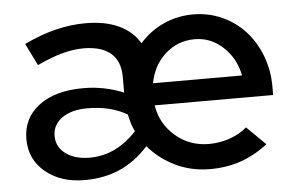

<svg xmlns="http://www.w3.org/2000/svg" viewBox="-43 -580 1001 649"><g transform="rotate(-5 457.5 -255.0)"><path d="M220 9Q139 9 87 -34Q35 -77 35 -146Q35 -217 90.5 -259Q146 -301 241 -301Q278 -301 312.5 -294Q347 -287 378 -274V-327Q378 -381 346 -408Q314 -435 254 -435Q219 -435 181 -424.5Q143 -414 96 -392L59 -467Q116 -494 167 -506.5Q218 -519 268 -519Q334 -519 380.5 -497.5Q427 -476 451 -435Q485 -474 532 -495.5Q579 -517 633 -517Q685 -517 730.5 -496.5Q776 -476 808.5 -440.5Q841 -405 860 -356Q879 -307 879 -251V-222H477Q487 -159 535 -117.5Q583 -76 649 -76Q686 -76 720 -88Q754 -100 778 -121L842 -58Q797 -24 749.5 -7.5Q702 9 645 9Q582 9 528 -17Q474 -43 437 -87Q393 -38 339.5 -14.5Q286 9 220 9ZM631 -433Q573 -433 531 -395Q489 -357 478 -297H780Q769 -355 727.5 -394Q686 -433 631 -433ZM131 -148Q131 -111 162 -88Q193 -65 243 -65Q289 -65 329 -84.5Q369 -104 403 -141Q396 -154 391.5 -169Q387 -184 384 -199Q355 -216 321.5 -224Q288 -232 249 -232Q195 -232 163 -209Q131 -186 131 -148Z"/></g></svg>

Font: Red Hat Display Medium
Style: Regular
Weight: 500
Designer: Pentagram / MCKL
Foundry: Pentagram / MCKL
Version: Version 1.005; Red Hat Display Medium